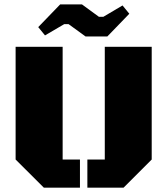

<svg xmlns="http://www.w3.org/2000/svg" viewBox="-20 -863 769 883"><path d="M381.8 0V-129.4H461.9V-647.9H677.7V-129.4L548.3 0ZM181.6 0 51.8 -129.4V-647.9H268.1V-129.4H347.7V0ZM373.5 -695.3 295.4 -752H275.4L187 -700.2L155.8 -738.3L256.8 -842.8H356.9L435.1 -785.6H455.1L543.5 -837.9L574.7 -799.8L473.6 -695.3Z"/></svg>

Font: Black Ops One
Style: Regular
Weight: 400
Designer: James Grieshaber, Eben Sorkin
Foundry: Sorkin Type Co.
Version: Version 1.004; ttfautohint (v1.8.4.7-5d5b)